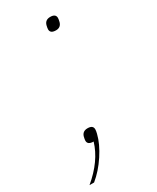

<svg xmlns="http://www.w3.org/2000/svg" viewBox="-192 -564 625 764"><g transform="rotate(-30 120.5 -182.0)"><path d="M174 -453Q148 -453 148 -472Q148 -478 151 -490Q157 -511 180 -511Q205 -511 205 -492Q205 -486 202 -474Q196 -453 174 -453ZM87 -53Q112 -53 112 -34Q112 -27 109 -15Q99 26 69 71.5Q39 117 2 147H-19Q59 82 82 5Q55 5 55 -14Q55 -20 58 -32Q64 -53 87 -53Z"/></g></svg>

Font: IBM Plex Sans Thin
Style: Italic
Weight: 100
Italic angle: -11.31°
Designer: Mike Abbink, Paul van der Laan, Pieter van Rosmalen
Foundry: Bold Monday
Version: Version 3.0